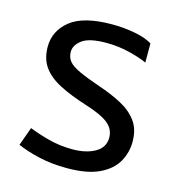

<svg xmlns="http://www.w3.org/2000/svg" viewBox="-90 -636 667 724"><g transform="rotate(15 244.0 -274.0)"><path d="M235 10Q176 10 125.5 -1.5Q75 -13 40 -29L66 -101Q98 -88 142.5 -76Q187 -64 237 -64Q290 -64 325 -84Q360 -104 360 -142Q360 -176 332 -198Q304 -220 242 -239Q179 -259 135.5 -281.5Q92 -304 69.5 -335.5Q47 -367 47 -414Q47 -476 98 -517Q149 -558 261 -558Q309 -558 351.5 -549.5Q394 -541 418 -526V-451Q393 -463 349 -474Q305 -485 258 -485Q191 -485 163.5 -464.5Q136 -444 136 -418Q136 -396 148.5 -381Q161 -366 191.5 -352Q222 -338 274 -320Q322 -304 362 -283Q402 -262 425.5 -230.5Q449 -199 449 -150Q449 -108 428.5 -71.5Q408 -35 361 -12.5Q314 10 235 10Z"/></g></svg>

Font: TSCustom
Style: Regular
Weight: 400
Designer: Monotype Design Team
Foundry: Monotype Imaging Inc.
Version: Version 2.004; ttfautohint (v1.8.3) -l 8 -r 50 -G 200 -x 14 